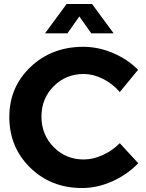

<svg xmlns="http://www.w3.org/2000/svg" viewBox="-20 -941 734 968"><path d="M27 -351Q27 -502 134 -603.5Q241 -705 400 -705Q476 -705 550 -673.5Q624 -642 676 -589L584 -477Q548 -519 499 -543.5Q450 -568 402 -568Q312 -568 250.5 -506Q189 -444 189 -353Q189 -262 250.5 -199.5Q312 -137 402 -137Q449 -137 497.5 -159Q546 -181 584 -219L677 -118Q621 -60 545.5 -26.5Q470 7 394 7Q237 7 132 -96Q27 -199 27 -351ZM207 -773 316 -921H444L553 -773H440L380 -858L320 -773Z"/></svg>

Font: Trueno
Style: SBd
Weight: 600
Designer: Julieta Ulanovsky
Foundry: Julieta Ulanovsky
Version: Version 3.001b